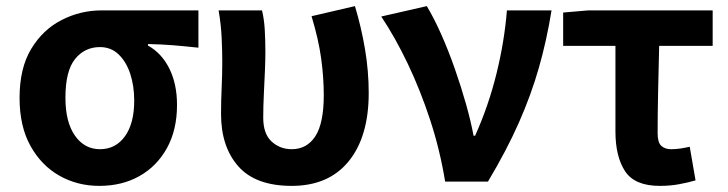

<svg xmlns="http://www.w3.org/2000/svg" viewBox="-20 -594 2380 628"><path d="M305 14Q233 14 174 -19.5Q115 -53 79.5 -117Q44 -181 44 -274Q44 -371 82 -434Q120 -497 181.5 -528.5Q243 -560 312 -560H629V-438Q583 -443 546 -446Q509 -449 464 -450V-445Q509 -420 534 -369.5Q559 -319 559 -251Q559 -169 526 -109.5Q493 -50 436 -18Q379 14 305 14ZM307 -106Q358 -106 388.5 -148Q419 -190 419 -265Q419 -313 406 -352.5Q393 -392 368 -416Q343 -440 307 -440Q257 -440 225.5 -401Q194 -362 194 -274Q194 -195 225 -150.5Q256 -106 307 -106Z M934 14Q816 14 759.5 -50Q703 -114 703 -221Q703 -264 705 -307Q707 -350 707 -393Q707 -426 705 -470Q703 -514 695 -560H837Q844 -531 846 -496.5Q848 -462 848 -423Q848 -398 846.5 -362Q845 -326 843 -286Q841 -246 841 -209Q841 -156 868.5 -131Q896 -106 934 -106Q984 -106 1011.5 -148.5Q1039 -191 1039 -283Q1039 -340 1030.5 -402.5Q1022 -465 999 -541L1141 -574Q1162 -504 1174 -432.5Q1186 -361 1186 -290Q1186 -147 1120.5 -66.5Q1055 14 934 14Z M1436 0Q1419 -104 1387 -201.5Q1355 -299 1314 -385Q1273 -471 1227 -540L1376 -574Q1400 -534 1423.5 -481Q1447 -428 1467.5 -369.5Q1488 -311 1504 -254.5Q1520 -198 1529 -150H1534Q1578 -248 1604 -353.5Q1630 -459 1638 -560H1784Q1768 -461 1742.5 -372Q1717 -283 1677 -192.5Q1637 -102 1576 0Z M2138 14Q2056 14 2024.5 -34Q1993 -82 1993 -164V-444H1822V-553L1904 -560H2311V-444H2136Q2134 -366 2132.5 -291.5Q2131 -217 2131 -158Q2131 -128 2143 -117Q2155 -106 2175 -106Q2190 -106 2204 -108Q2218 -110 2236 -114L2255 -4Q2231 3 2201.5 8.5Q2172 14 2138 14Z"/></svg>

Font: Chiron Sans HK TT
Style: Bold
Weight: 700
Designer: Ryoko NISHIZUKA 西塚涼子 (kana, bopomofo & ideographs); Paul D. Hunt (Latin, Greek & Cyrillic); Sandoll Communications 산돌커뮤니
Foundry: Adobe
Version: Version 2.022;hotconv 1.0.109;makeotfexe 2.5.65596